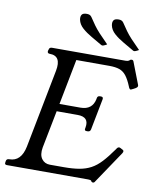

<svg xmlns="http://www.w3.org/2000/svg" viewBox="-109 -943 828 1027"><g transform="rotate(10 305.0 -429.5)"><path d="M594 -188Q603 -183 595 -170L478 4Q474 12 467 12Q463 12 459 9L456 4Q454 2 450.5 1Q447 0 439 0H-2Q-16 0 -13 -13L-12 -20Q-10 -33 4 -33H5Q69 -33 86 -116L169 -543Q185 -626 120 -626Q106 -626 108 -640L110 -646Q112 -660 126 -660H526Q538 -660 544 -664L550 -669Q552 -671 558 -671Q565 -671 568 -664L614 -545Q616 -540 615 -537Q614 -531 606 -526L589 -517Q582 -513 579 -513Q574 -513 570 -521L568 -526Q553 -563 537.5 -583Q522 -603 500.5 -610.5Q479 -618 445 -618H266L218 -371H332Q364 -371 383 -386Q402 -401 408 -430L409 -436Q411 -449 424 -449H430Q443 -449 441 -436L408 -266Q405 -253 392 -253H386Q373 -253 376 -266L377 -271Q388 -330 324 -330H210L170 -126Q163 -86 179 -64Q195 -42 224 -42H299Q348 -42 383 -48Q418 -54 446 -69Q474 -84 500 -112Q526 -140 557 -184L561 -190Q564 -195 569.5 -197Q575 -199 581 -195ZM587 -729 578 -724Q568 -719 564 -719Q562 -718 559.5 -719Q557 -720 555 -721Q528 -737 499 -753.5Q470 -770 448 -789.5Q426 -809 421 -834Q418 -851 424.5 -861Q431 -871 452 -871Q460 -871 466.5 -868.5Q473 -866 478 -859Q494 -835 506.5 -817.5Q519 -800 537.5 -780Q556 -760 587 -729ZM414 -729 405 -724Q395 -719 391 -719Q389 -718 386.5 -719Q384 -720 382 -721Q355 -737 326 -753.5Q297 -770 275 -789.5Q253 -809 248 -834Q245 -851 251.5 -861Q258 -871 279 -871Q287 -871 293.5 -868.5Q300 -866 305 -859Q321 -835 333.5 -817.5Q346 -800 364.5 -780Q383 -760 414 -729Z"/></g></svg>

Font: Young Serif Light
Style: Italic
Weight: 300
Italic angle: -10.979°
Designer: Bastien Sozeau
Foundry: NBR — Bastien Sozeau
Version: Version 5.001